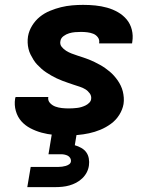

<svg xmlns="http://www.w3.org/2000/svg" viewBox="-20 -548 640 788"><path d="M252 8Q226 8 200.5 5.5Q175 3 151 -3.5Q127 -10 105 -21.5Q83 -33 67.5 -50.5Q52 -68 45 -92.5Q38 -117 42 -143L44 -150H179L178 -149Q176 -135 185.5 -125Q195 -115 207.5 -110.5Q220 -106 234 -104.5Q248 -103 262 -103Q270 -103 278.5 -103.5Q287 -104 296 -105Q305 -106 313.5 -108.5Q322 -111 330.5 -115Q339 -119 346 -126Q353 -133 354 -141Q356 -154 348.5 -164.5Q341 -175 330.5 -181.5Q320 -188 307.5 -192Q295 -196 283 -200Q271 -204 259.5 -208Q248 -212 236 -216.5Q224 -221 212.5 -226.5Q201 -232 190.5 -238Q180 -244 169.5 -251Q159 -258 150 -266Q141 -274 132.5 -283Q124 -292 117.5 -302.5Q111 -313 105.5 -324Q100 -335 97 -347.5Q94 -360 93.5 -373Q93 -386 95 -399Q99 -422 112 -443Q125 -464 143.5 -479Q162 -494 185 -503.5Q208 -513 230.5 -518.5Q253 -524 276 -526Q299 -528 321 -528Q347 -528 371.5 -525.5Q396 -523 419.5 -516.5Q443 -510 464 -498Q485 -486 500 -468Q515 -450 521 -426Q527 -402 523 -377L522 -370H387V-372Q389 -385 381.5 -395Q374 -405 362.5 -409.5Q351 -414 338 -415.5Q325 -417 312 -417Q300 -417 288 -416Q276 -415 264 -411.5Q252 -408 241 -400Q230 -392 228 -380Q225 -366 233 -356Q241 -346 251.5 -339.5Q262 -333 273.5 -328.5Q285 -324 297.5 -320Q310 -316 322 -312Q334 -308 345.5 -303.5Q357 -299 368 -293.5Q379 -288 390 -282Q401 -276 411 -269Q421 -262 430.5 -254Q440 -246 448 -237Q456 -228 463 -218Q470 -208 475.5 -196.5Q481 -185 484 -173Q487 -161 488 -147.5Q489 -134 487 -121Q483 -98 469.5 -76.5Q456 -55 435.5 -40Q415 -25 392 -15.5Q369 -6 345.5 -1Q322 4 298.5 6Q275 8 252 8ZM92 220 106 137H221Q228 137 235 136Q242 135 249.5 133Q257 131 263.5 126.5Q270 122 271 115Q272 107 268 100.5Q264 94 258 91Q252 88 245 86.5Q238 85 230 85H179L210 -103H312L287 48Q301 52 313.5 59Q326 66 334 77Q342 88 344.5 102.5Q347 117 345 131Q343 146 336 159.5Q329 173 317.5 184Q306 195 292.5 202Q279 209 265 213Q251 217 236 218.5Q221 220 207 220Z"/></svg>

Font: Iosevka Aile Heavy
Style: Italic
Weight: 900
Italic angle: -9°
Designer: Belleve Invis
Foundry: Belleve Invis
Version: Version 31.1.0; ttfautohint (v1.8.4)